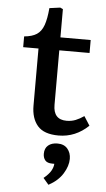

<svg xmlns="http://www.w3.org/2000/svg" viewBox="-63 -723 581 1049"><g transform="rotate(5 227.5 -198.0)"><path d="M275 14Q195 14 160 -26.5Q125 -67 125 -137V-450H41V-509Q85 -513 110 -529.5Q135 -546 147.5 -581Q160 -616 165 -675L224 -683L239 -676V-521H405V-450H239V-151Q239 -70 312 -70Q339 -70 361.5 -79Q384 -88 407 -104L439 -54Q368 14 275 14ZM244 287 214 252Q242 229 253.5 209Q265 189 266 170H255Q227 170 215.5 156Q204 142 204 120Q204 90 223 74Q242 58 274 58Q310 58 329 80.5Q348 103 348 136Q348 175 322 217Q296 259 244 287Z"/></g></svg>

Font: Literata 7pt Medium
Style: Regular
Weight: 500
Designer: Latin by Veronika Burian and Jose Scaglione. Greek by Irene Vlachou. Cyrillic by Vera Evstafieva.
Foundry: TypeTogether
Version: Version 3.002